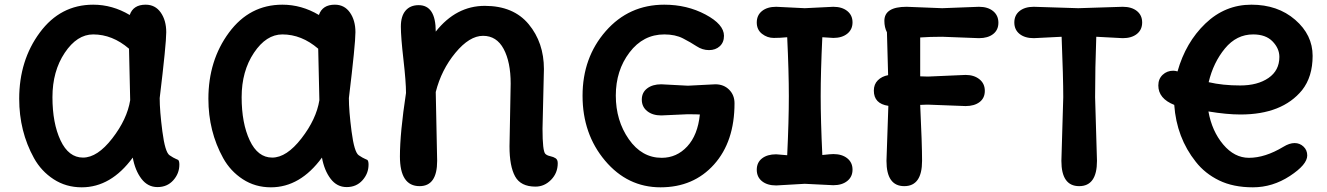

<svg xmlns="http://www.w3.org/2000/svg" viewBox="-20 -785 5669 820"><path d="M662 -366Q662 -312 673.5 -223.5Q685 -135 704 -122Q722 -110 730 -107Q738 -104 741 -102Q746 -97 746 -82Q746 -44 720 -15Q694 14 652.5 14Q611 14 584 -21.5Q557 -57 547 -112Q454 15 329 15Q262 15 209 -19.5Q156 -54 125 -110Q62 -224 62 -363Q62 -527 150 -646Q238 -765 378 -765Q460 -765 534 -721Q549 -765 602 -765Q643 -765 666.5 -731.5Q690 -698 690 -647.5Q690 -597 662 -366ZM536 -357 531 -577Q460 -638 378 -638Q309 -638 256.5 -559.5Q204 -481 204 -370Q204 -259 238.5 -185.5Q273 -112 334.5 -112Q396 -112 459.5 -194Q523 -276 536 -357Z M1470 -366Q1470 -312 1481.5 -223.5Q1493 -135 1512 -122Q1530 -110 1538 -107Q1546 -104 1549 -102Q1554 -97 1554 -82Q1554 -44 1528 -15Q1502 14 1460.5 14Q1419 14 1392 -21.5Q1365 -57 1355 -112Q1262 15 1137 15Q1070 15 1017 -19.5Q964 -54 933 -110Q870 -224 870 -363Q870 -527 958 -646Q1046 -765 1186 -765Q1268 -765 1342 -721Q1357 -765 1410 -765Q1451 -765 1474.5 -731.5Q1498 -698 1498 -647.5Q1498 -597 1470 -366ZM1344 -357 1339 -577Q1268 -638 1186 -638Q1117 -638 1064.5 -559.5Q1012 -481 1012 -370Q1012 -259 1046.5 -185.5Q1081 -112 1142.5 -112Q1204 -112 1267.5 -194Q1331 -276 1344 -357Z M2156 -160 2161 -428Q2161 -520 2131 -576Q2101 -632 2043 -632Q1985 -632 1925 -559.5Q1865 -487 1841 -392L1847 -98Q1847 10 1772 10Q1688 10 1688 -117Q1688 -217 1714 -388Q1714 -435 1703 -531Q1692 -627 1692 -671.5Q1692 -716 1712 -739.5Q1732 -763 1768 -763Q1841 -763 1841 -650Q1928 -760 2050.5 -760Q2173 -760 2238 -681.5Q2303 -603 2303 -490L2297 -235Q2297 -140 2309 -128Q2316 -121 2330 -118Q2344 -115 2353 -109Q2362 -103 2362 -88Q2362 -46 2333.5 -17Q2305 12 2267 12Q2204 12 2180 -31.5Q2156 -75 2156 -160Z M2804 -425 2918 -419 3035 -425Q3071 -425 3094 -402Q3117 -379 3117 -344Q3117 -180 3029.5 -82.5Q2942 15 2801 15Q2660 15 2564 -99Q2468 -213 2468 -376Q2468 -539 2567 -652Q2666 -765 2817 -765Q2914 -765 2993 -723Q3072 -681 3072 -632Q3072 -604 3054 -587.5Q3036 -571 3008 -571Q2980 -571 2955 -587.5Q2930 -604 2897 -621Q2864 -638 2817 -638Q2727 -638 2668.5 -561Q2610 -484 2610 -377Q2610 -270 2665.5 -190.5Q2721 -111 2806 -111Q2870 -111 2915 -159.5Q2960 -208 2969 -296Q2958 -297 2915 -297L2804 -292Q2767 -292 2744 -310.5Q2721 -329 2721 -359.5Q2721 -390 2744 -407.5Q2767 -425 2804 -425Z M3295 -756 3417 -750 3539 -756Q3576 -756 3598.5 -738Q3621 -720 3621 -689.5Q3621 -659 3598.5 -641Q3576 -623 3539 -623L3492 -626Q3485 -478 3485 -374.5Q3485 -271 3492 -123Q3528 -127 3539 -127Q3576 -127 3598.5 -109Q3621 -91 3621 -60.5Q3621 -30 3598.5 -12Q3576 6 3539 6L3417 0L3295 7Q3257 7 3234.5 -11Q3212 -29 3212 -60Q3212 -91 3234.5 -108.5Q3257 -126 3295 -126L3342 -122Q3349 -270 3349 -374Q3349 -478 3342 -626Q3312 -623 3284.5 -623Q3257 -623 3234.5 -640.5Q3212 -658 3212 -689Q3212 -720 3234.5 -738Q3257 -756 3295 -756Z M3766 -98 3774 -333Q3712 -342 3712 -398Q3712 -425 3729 -442Q3746 -459 3773 -464L3768 -647Q3757 -668 3757 -696Q3757 -756 3852 -756Q3852 -756 4004 -750L4161 -756Q4199 -756 4221.5 -737.5Q4244 -719 4244 -688Q4244 -657 4221.5 -639.5Q4199 -622 4161 -622L4004 -628Q3950 -628 3910 -625V-459Q3922 -458 3943 -458L4104 -465Q4140 -465 4163 -446.5Q4186 -428 4186 -397Q4186 -366 4163.5 -349Q4141 -332 4104 -332L3946 -338H3936Q3925 -337 3910 -337Q3918 -169 3918 -98Q3918 10 3842 10Q3766 10 3766 -98Z M4395 -756 4585 -750 4775 -756Q4813 -756 4835.5 -738Q4858 -720 4858 -689Q4858 -658 4835.5 -640Q4813 -622 4775 -622L4662 -628Q4657 -496 4657 -370L4665 -98Q4665 10 4589 10Q4513 10 4513 -98L4521 -370Q4521 -452 4514 -628L4395 -622Q4357 -622 4334.5 -640Q4312 -658 4312 -689Q4312 -720 4334.5 -738Q4357 -756 4395 -756Z M5444 -542Q5444 -578 5415 -608Q5386 -638 5332 -638Q5261 -638 5211.5 -578Q5162 -518 5142 -434Q5202 -420 5276.5 -420Q5351 -420 5397.5 -452Q5444 -484 5444 -542ZM5087 -94Q5005 -197 4995 -337Q4927 -364 4927 -420Q4927 -448 4945.5 -465.5Q4964 -483 4991 -483Q4999 -483 5009 -480Q5044 -604 5128 -684.5Q5212 -765 5324.5 -765Q5437 -765 5511.5 -700.5Q5586 -636 5586 -546.5Q5586 -457 5541 -400Q5456 -296 5278 -296Q5219 -296 5141 -309Q5156 -225 5204 -168Q5252 -111 5314 -111Q5383 -111 5461 -158Q5487 -174 5509 -174Q5531 -174 5547 -159Q5563 -144 5563 -121Q5563 -82 5489 -33.5Q5415 15 5331 15Q5247 15 5186.5 -14.5Q5126 -44 5087 -94Z"/></svg>

Font: Delius Unicase
Style: Bold
Weight: 700
Designer: Natalia Raices
Foundry: Natalia Raices
Version: Version 1.001